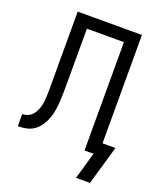

<svg xmlns="http://www.w3.org/2000/svg" viewBox="-161 -836 923 1101"><g transform="rotate(20 300.0 -285.5)"><path d="M437 164 484 0H429V-661H203V-323Q203 -296 202.5 -269.5Q202 -243 200.5 -216.5Q199 -190 195 -164Q191 -138 182 -113Q173 -88 158.5 -65.5Q144 -43 122.5 -27Q101 -11 75 -5.5Q49 0 22 0V-74Q36 -74 50 -78.5Q64 -83 75 -92.5Q86 -102 93.5 -114.5Q101 -127 106 -140.5Q111 -154 114 -168.5Q117 -183 118 -197.5Q119 -212 119.5 -226.5Q120 -241 120 -255V-735H512V-74H591L522 164Z"/></g></svg>

Font: Nova
Style: Regular
Weight: 400
Monospace: yes
Designer: Belleve Invis
Foundry: Belleve Invis
Version: Version 24.1.4; ttfautohint (v1.8.4)